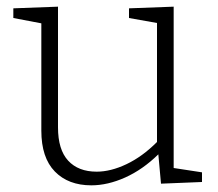

<svg xmlns="http://www.w3.org/2000/svg" viewBox="-20 -548 654 576"><path d="M501 -44 586 -31V-2L463 3L455 -85Q408 -39 355.5 -15.5Q303 8 254 8Q185 8 144.5 -33.5Q104 -75 104 -156V-478L20 -494V-523L154 -528V-166Q154 -99 184.5 -66Q215 -33 270 -33Q312 -33 359.5 -55.5Q407 -78 451 -122V-479L367 -494V-523L501 -528Z"/></svg>

Font: Bitter Pro Light
Style: Regular
Weight: 300
Designer: Sol Matas, and Bitter project Authors
Foundry: Sol Matas
Version: Version 1.010